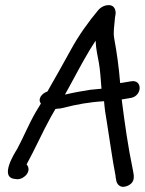

<svg xmlns="http://www.w3.org/2000/svg" viewBox="-20 -652 569 751"><path d="M432 38C434 44 432 69 452 77C459 80 467 79 476 76C516 61 501 26 499 9C481 -76 468 -169 456 -263C474 -266 481 -267 492 -269C537 -277 538 -342 493 -334C487 -333 469 -330 450 -327C445 -389 437 -446 427 -500C422 -528 427 -546 430 -585C430 -587 432 -595 432 -596C434 -611 428 -632 406 -632C390 -632 375 -625 364 -612C327 -568 288 -514 257 -457C228 -404 198 -351 166 -295L165 -294C144 -287 126 -265 140 -247C134 -237 127 -225 120 -214C91 -164 72 -115 47 -69C37 -53 -24 43 39 48L47 49H48C76 49 106 16 84 -9C116 -67 146 -135 178 -193L197 -226C206 -227 215 -227 227 -230C276 -243 330 -253 387 -256C389 -230 393 -201 398 -174C410 -101 419 -30 432 36ZM268 -344C295 -394 324 -448 354 -493C355 -462 362 -432 367 -405C372 -376 374 -342 377 -305L335 -301H334C302 -296 268 -290 234 -282C246 -302 256 -323 268 -344Z"/></svg>

Font: Stray Cat
Style: ExBdObl
Weight: 800
Version: Version 1.0